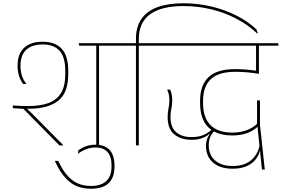

<svg xmlns="http://www.w3.org/2000/svg" viewBox="-20 -890 1725 1175"><path d="M586 -615H569V0H586ZM500 -610.5H716L712.5 -625.5H496.5ZM461.5 -625.5 465 -610.5H665.5L662 -625.5ZM366.5 0V-2.5L233 -137.5Q214 -156.5 199.2 -171.5Q184.5 -186.5 170 -200.8Q155.5 -215 138 -232V-235.5L58.5 -244.5V-228L123 -224L344 0ZM397.5 -457Q397.5 -548 358 -591.2Q318.5 -634.5 241.5 -634.5Q167 -634.5 127.2 -597Q87.5 -559.5 87.5 -489V-484.5Q87.5 -456 95.5 -428.5Q103.5 -401 121.5 -376H141.5Q120.5 -404.5 113 -430.8Q105.5 -457 105.5 -484.5V-488.5Q105.5 -553 140.8 -585.5Q176 -618 241.5 -618Q309.5 -618 344.5 -579.2Q379.5 -540.5 379.5 -456V-436Q379.5 -364.5 353.8 -321.5Q328 -278.5 277.8 -259.8Q227.5 -241 154 -241Q129 -241 107.8 -241.8Q86.5 -242.5 58.5 -244.5L87.5 -229Q108 -226.5 122.5 -225.5Q137 -224.5 155.5 -224.5Q273.5 -224.5 335.5 -272.8Q397.5 -321 397.5 -435Z M336.5 94.5H315.5Q352.5 177.5 404 221.2Q455.5 265 538 265Q609 265 644.8 231Q680.5 197 680.5 129.5V121.5Q680.5 61 651.2 28.2Q622 -4.5 563.5 -4.5Q532 -4.5 506.2 5Q480.5 14.5 459.5 30L457 51Q481.5 33 508.2 22.8Q535 12.5 564 12.5Q612.5 12.5 637.5 40Q662.5 67.5 662.5 121.5V129Q662.5 188.5 630.2 218.2Q598 248 537 248Q465 248 417.5 208.5Q370 169 336.5 94.5Z M829.5 0V-615H812V0ZM959 -610.5 956 -625.5H683L686 -610.5ZM1102.5 -870Q1008 -870 943.2 -846Q878.5 -822 845.2 -773.5Q812 -725 812 -651.5V-620H829.5V-650Q829.5 -753.5 899.2 -803.2Q969 -853 1102.5 -853Q1189.5 -853 1271.8 -833.2Q1354 -813.5 1426.2 -775.8Q1498.5 -738 1554.5 -684.5L1558 -686L1549 -710.5Q1497.5 -759 1427 -794.8Q1356.5 -830.5 1273.5 -850.2Q1190.5 -870 1102.5 -870Z M929 -610.5H1685L1681.5 -625.5H926ZM1547 -447.5 1564.5 -438V-616H1547ZM1571 -275.5H1553V-123.5L1555 -122L1583 147.5H1600.5L1571 -125.5ZM1401 -78.5Q1313.5 -78.5 1268 -124.5Q1222.5 -170.5 1222.5 -258.5V-272.5Q1222.5 -360 1269.8 -405.2Q1317 -450.5 1419.5 -450.5Q1455.5 -450.5 1491.2 -447.5Q1527 -444.5 1564.5 -438V-454.5Q1527.5 -460.5 1492.8 -463.8Q1458 -467 1419 -467Q1308 -467 1256.2 -417.8Q1204.5 -368.5 1204.5 -273.5V-258Q1204.5 -193.5 1227 -149.5Q1249.5 -105.5 1293.8 -83.2Q1338 -61 1401.5 -61Q1453 -61 1492.8 -75.8Q1532.5 -90.5 1557.5 -115.5L1556 -135Q1528 -107 1488.8 -92.8Q1449.5 -78.5 1401 -78.5ZM1021.5 -341.5H1003Q1010.5 -325.5 1013.5 -309.8Q1016.5 -294 1016.5 -276.5Q1016.5 -250 1011.2 -226.5Q1006 -203 1006 -173Q1006 -101.5 1046.2 -68Q1086.5 -34.5 1152.5 -34.5Q1190.5 -34.5 1217.2 -44.5Q1244 -54.5 1262.5 -71.5L1264 -70Q1251.5 -53.5 1246 -36Q1240.5 -18.5 1240.5 3Q1240.5 67.5 1283.8 105Q1327 142.5 1404 142.5Q1454.5 142.5 1489.8 126.8Q1525 111 1545.5 84.2Q1566 57.5 1572 25L1574.5 24.5L1570 -8Q1560.5 52 1518.5 89Q1476.5 126 1404 126Q1336 126 1296.8 92.5Q1257.5 59 1257.5 -0.5Q1257.5 -26.5 1265 -47.5Q1272.5 -68.5 1291.5 -88L1278 -99Q1255.5 -77 1225.5 -64Q1195.5 -51 1151.5 -51Q1093.5 -51 1058.5 -80.5Q1023.5 -110 1023.5 -173Q1023.5 -202.5 1028.8 -226Q1034 -249.5 1034 -275.5Q1034 -293.5 1031.2 -309.8Q1028.5 -326 1021.5 -341.5ZM1481.5 -610.5H1669L1666 -625.5H1478ZM1564.5 -615.5H1547.5V-487L1564.5 -487.5Z"/></svg>

Font: Anek Devanagari Thin
Style: Regular
Weight: 250
Designer: Kailash Malviya (Devanagari) & Yesha Goshar (Latin)
Foundry: Ek Type
Version: Version 1.003